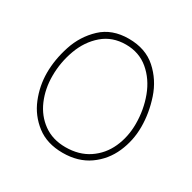

<svg xmlns="http://www.w3.org/2000/svg" viewBox="-146 -809 946 944"><g transform="rotate(30 327.5 -336.5)"><path d="M60 -315Q60 -390 86 -469.5Q112 -549 171.5 -605Q231 -661 326 -661Q421 -661 481.5 -607Q542 -553 568.5 -473.5Q595 -394 595 -315Q595 -238 564.5 -168.5Q534 -99 472.5 -55.5Q411 -12 323 -12Q234 -12 175 -57.5Q116 -103 88 -172Q60 -241 60 -315ZM564 -315Q564 -395 537 -467Q510 -539 456.5 -584Q403 -629 328 -629Q251 -629 197.5 -583Q144 -537 117.5 -464.5Q91 -392 91 -315Q91 -242 117.5 -180Q144 -118 196 -80.5Q248 -43 321 -43Q398 -43 453 -80Q508 -117 536 -179Q564 -241 564 -315Z"/></g></svg>

Font: Mali ExtraLight
Style: Regular
Weight: 275
Version: Version 1.000; ttfautohint (v1.6)